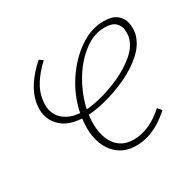

<svg xmlns="http://www.w3.org/2000/svg" viewBox="-101 -527 661 646"><g transform="rotate(-30 229.5 -204.0)"><path d="M257 5Q214 5 185 -20.5Q156 -46 146.5 -90.5Q137 -135 150 -194Q164 -253 198 -302.5Q232 -352 277 -382.5Q322 -413 369 -413Q404 -413 421 -399Q438 -385 442 -365.5Q446 -346 443 -326Q435 -288 402 -258Q369 -228 324.5 -207.5Q280 -187 235.5 -176Q191 -165 160 -165Q91 -165 59.5 -200.5Q28 -236 38 -288Q43 -318 63 -349Q83 -380 117 -410L131 -400Q101 -372 83.5 -344.5Q66 -317 62 -290Q56 -260 65.5 -236Q75 -212 100 -198Q125 -184 163 -184Q189 -184 228 -193.5Q267 -203 308 -221.5Q349 -240 380 -266.5Q411 -293 418 -326Q420 -337 418.5 -352.5Q417 -368 404.5 -380.5Q392 -393 361 -393Q321 -393 283 -364.5Q245 -336 217 -291Q189 -246 176 -195Q164 -143 170.5 -102.5Q177 -62 200 -39.5Q223 -17 261 -17Q289 -17 319 -29.5Q349 -42 380 -70L393 -55Q371 -35 348.5 -21.5Q326 -8 303.5 -1.5Q281 5 257 5Z"/></g></svg>

Font: Ysabeau Office Thin
Style: Italic
Weight: 250
Italic angle: -12°
Designer: Christian Thalmann (Catharsis Fonts)
Version: Version 2.001;gftools[0.9.30]; featfreeze: tnum,lnum,ss02